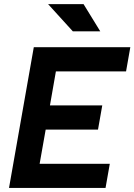

<svg xmlns="http://www.w3.org/2000/svg" viewBox="-20 -926 662 946"><path d="M24.4 0 125.5 -574.2 146.5 -693.4H622.1L601.1 -574.2H255.4L226.1 -406.7H483.9L462.9 -287.6H205.1L175.3 -119.1H521L500 0ZM338.9 -771.5 216.8 -905.8H391.6L474.1 -771.5Z"/></svg>

Font: CaskaydiaCove NFP
Style: Bold Italic
Weight: 700
Italic angle: -10°
Designer: Aaron Bell
Foundry: Saja Typeworks
Version: Version 2111.001; VTT 6.35;Nerd Fonts 3.1.1